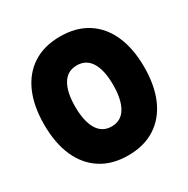

<svg xmlns="http://www.w3.org/2000/svg" viewBox="-176 -934 1083 1104"><g transform="rotate(-30 366.0 -382.5)"><path d="M366 12Q261 12 186.8 -35.5Q112.5 -83 73.2 -171.2Q34 -259.5 34 -383Q34 -506 73 -594.2Q112 -682.5 186.5 -729.8Q261 -777 366 -777Q471 -777 545.2 -729.8Q619.5 -682.5 658.8 -594.2Q698 -506 698 -383Q698 -259.5 658.8 -171.2Q619.5 -83 545.2 -35.5Q471 12 366 12ZM366 -180Q428.5 -180 460.2 -233.2Q492 -286.5 492 -383.5Q492 -480.5 460.2 -532.8Q428.5 -585 366 -585Q304 -585 272 -532.8Q240 -480.5 240 -383.5Q240 -286.5 272 -233.2Q304 -180 366 -180Z"/></g></svg>

Font: Hepta Slab ExtraBold
Style: Regular
Weight: 800
Designer: Michael LaGattuta
Foundry: Michael LaGattuta
Version: Version 1.102